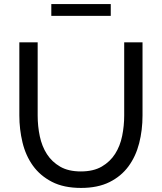

<svg xmlns="http://www.w3.org/2000/svg" viewBox="-20 -918 795 943"><path d="M377 -76Q439 -76 480 -100Q521 -124 545.5 -162.5Q570 -201 580 -250.5Q590 -300 590 -351V-710H680V-351Q680 -279 663.5 -214.5Q647 -150 611 -101Q575 -52 517.5 -23.5Q460 5 378 5Q293 5 235 -25Q177 -55 141.5 -104.5Q106 -154 90.5 -218.5Q75 -283 75 -351V-710H165V-351Q165 -298 175.5 -248.5Q186 -199 210.5 -161Q235 -123 275.5 -99.5Q316 -76 377 -76ZM232 -840V-898H524V-840Z"/></svg>

Font: Boldmen Medium
Style: Regular
Weight: 400
Designer: Matt McInerney, Pablo Impallari, Rodrigo Fuenzalida
Foundry: LIVING CONCEPT
Version: Version 1.000